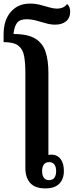

<svg xmlns="http://www.w3.org/2000/svg" viewBox="-45 -1039 410 1067"><path d="M207 8Q150 8 123 -22Q96 -52 96 -106V-633Q96 -689 89 -727.5Q82 -766 56.5 -785.5Q31 -805 -25 -805V-848Q-25 -927 15 -973Q55 -1019 122 -1019Q152 -1019 178.5 -1012Q205 -1005 229 -998Q253 -991 272 -991Q289 -991 303.5 -997Q318 -1003 328 -1017Q345 -1002 345 -975Q345 -939 322 -920.5Q299 -902 262 -902Q237 -902 210.5 -909.5Q184 -917 157 -924.5Q130 -932 102 -932Q65 -932 49.5 -911.5Q34 -891 30 -850Q111 -850 152.5 -823.5Q194 -797 209 -749Q224 -701 224 -634V-178Q227 -179 234.5 -179.5Q242 -180 249 -179Q276 -177 293 -153.5Q310 -130 310 -89Q310 -44 284.5 -18Q259 8 207 8ZM227 -38Q248 -38 257.5 -51.5Q267 -65 267 -88Q267 -111 257.5 -124.5Q248 -138 227 -138Q208 -138 198.5 -124.5Q189 -111 189 -88Q189 -65 198.5 -51.5Q208 -38 227 -38Z"/></svg>

Font: Noto Serif Thai ExtraCondensed
Style: Bold
Weight: 700
Width: 2
Designer: Monotype Design Team
Foundry: Monotype Imaging Inc.
Version: Version 2.002; ttfautohint (v1.8.4.7-5d5b)